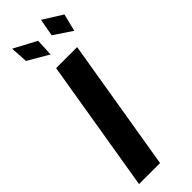

<svg xmlns="http://www.w3.org/2000/svg" viewBox="-314 -976 993 993"><g transform="rotate(-45 182.5 -479.5)"><path d="M292.3 -727.3 171.5 0H17.8L138.5 -727.3ZM168.3 -797.6 54.7 -863.6 48.7 -959.2 172.9 -893.1ZM341.6 -797.6 242.5 -863.6 259.9 -959.2 365.4 -893.1Z"/></g></svg>

Font: Karasuma Gothic
Style: Bold Italic
Weight: 700
Italic angle: 9.39998°
Designer: Rasmus Andersson / Ryoko Nishizuka
Foundry: Genbu
Version: Version 1.00